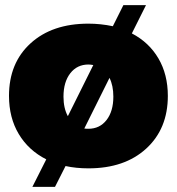

<svg xmlns="http://www.w3.org/2000/svg" viewBox="-20 -647 688 747"><path d="M493 -517Q560 -482 596.5 -419.5Q633 -357 633 -274Q633 -146 549 -69Q465 8 324 8Q276 8 235 -1L194 80H106L160 -27Q91 -62 53 -125.5Q15 -189 15 -274Q15 -402 99 -478.5Q183 -555 324 -555Q371 -555 419 -545L460 -627H548ZM227 -271Q227 -226 244 -195L343 -394Q331 -396 324 -396Q280 -396 253.5 -362Q227 -328 227 -271ZM324 -146Q368 -146 394.5 -180Q421 -214 421 -271Q421 -314 406 -344L308 -147Q313 -146 324 -146Z"/></svg>

Font: MontserratBlack
Style: Regular
Weight: 900
Designer: Julieta Ulanovsky
Foundry: Julieta Ulanovsky
Version: Version 4.000